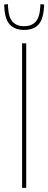

<svg xmlns="http://www.w3.org/2000/svg" viewBox="-54 -910 234 930"><path d="M53 0V-700H73V0ZM63 -765Q19 -765 -5.5 -790Q-30 -815 -33 -874Q-34 -882 -34 -888L-16 -890Q-16 -887 -15.5 -883Q-15 -879 -15 -875Q-12 -824 8 -803.5Q28 -783 63 -783Q98 -783 118 -804Q138 -825 141 -876Q141 -880 141.5 -883.5Q142 -887 142 -890L160 -888Q160 -884 159.5 -880.5Q159 -877 159 -873Q155 -814 131 -789.5Q107 -765 63 -765Z"/></svg>

Font: Georama Condensed Thin
Style: Regular
Weight: 100
Width: 3
Designer: Jean-Baptiste Levee
Foundry: Production Type
Version: Version 1.000